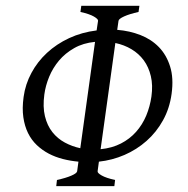

<svg xmlns="http://www.w3.org/2000/svg" viewBox="-20 -635 641 655"><path d="M131.3 -313Q125.5 -270.5 133.3 -238.5Q141.1 -206.5 158.7 -184.3Q176.3 -162.1 201.2 -148.7Q226.1 -135.3 253.9 -129.4L304.2 -492.2Q263.7 -488.3 233.2 -470.9Q202.6 -453.6 181.4 -428.5Q160.2 -403.3 147.7 -373Q135.3 -342.8 131.3 -313ZM496.6 -305.7Q502 -344.2 494.6 -375.2Q487.3 -406.2 470.5 -429.2Q453.6 -452.1 428.7 -467Q403.8 -481.9 373.5 -488.3L323.2 -126Q362.3 -129.9 392.6 -145.5Q422.9 -161.1 444.3 -185.3Q465.8 -209.5 478.8 -240.5Q491.7 -271.5 496.6 -305.7ZM171.9 0 174.3 -21Q205.1 -27.8 223.6 -35.9Q242.2 -43.9 243.2 -50.8L247.6 -83.5Q220.7 -85.9 194.8 -92.5Q168.9 -99.1 146.5 -110.8Q124 -122.6 105.7 -139.9Q87.4 -157.2 75.7 -180.9Q64 -204.6 59.6 -235.1Q55.2 -265.6 60.5 -304.2Q66.4 -347.7 87.2 -386.2Q107.9 -424.8 140.4 -454.8Q172.9 -484.9 215.8 -504.9Q258.8 -524.9 309.6 -531.2L314.5 -564Q315.4 -569.8 300.3 -578.6Q285.2 -587.4 254.4 -594.2L257.3 -615.2H455.6L452.6 -594.2Q421.9 -587.4 403.6 -579.1Q385.3 -570.8 384.3 -564L379.9 -533.2Q422.4 -529.8 459.2 -515.4Q496.1 -501 522 -474.4Q547.9 -447.8 560.3 -408.2Q572.8 -368.7 565.4 -314.9Q558.6 -265.1 536.1 -224.6Q513.7 -184.1 480 -154.3Q446.3 -124.5 404.5 -106.4Q362.8 -88.4 317.4 -83.5L313 -50.8Q312 -44.9 326.9 -36.4Q341.8 -27.8 372.6 -21L370.1 0Z"/></svg>

Font: Gentium
Style: Italic
Weight: 400
Italic angle: -7°
Designer: J. Victor Gaultney
Version: Version 1.02; 2005; OFL release